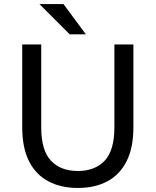

<svg xmlns="http://www.w3.org/2000/svg" viewBox="-20 -920 770 950"><path d="M365 10Q282 10 220 -22.5Q158 -55 124 -121.5Q90 -188 90 -290V-700H184V-290Q184 -176 232 -125Q280 -74 365 -74Q450 -74 498 -125Q546 -176 546 -290V-700H640V-290Q640 -188 606 -121.5Q572 -55 510.5 -22.5Q449 10 365 10ZM325 -750 175 -900H294L405 -750Z"/></svg>

Font: Golos Text
Style: Regular
Weight: 400
Designer: A.Korolkova, Vitaly Kuzmin
Foundry: ParaType Ltd
Version: Version 2.004